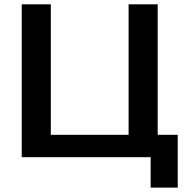

<svg xmlns="http://www.w3.org/2000/svg" viewBox="-20 -731 859 893"><path d="M680.7 141.6H806.6V-104H713.4V-710.9H578.1V-104H216.3V-710.9H81.1V0H680.7Z"/></svg>

Font: Roboto Flex
Style: wght 600 wdth 140 opsz 13.0 GRAD 0.00 slnt 0.00 XTRA 468 XOPQ 96 YOPQ 79 YTLC 514 YTUC 712 YTAS 750 YTDE -203.00 YTFI 738
Weight: 600
Width: 8
Designer: Berlow after Robertson
Foundry: Google
Version: Version 3.100